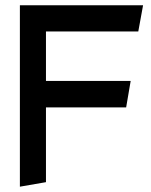

<svg xmlns="http://www.w3.org/2000/svg" viewBox="-20 -701 571 726"><path d="M502.9 -582 521 -681.2H55.2V4.9L153.8 -12.2V-294.9H457L474.1 -395H153.8V-582Z"/></svg>

Font: Comic Neue Angular
Style: Bold
Weight: 700
Designer: Craig Rozynski
Foundry: Craig Rozynski
Version: Version 2.003